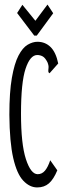

<svg xmlns="http://www.w3.org/2000/svg" viewBox="-20 -811 290 841"><path d="M143 10Q110 10 82 -19.5Q54 -49 38 -118.5Q22 -188 21 -308Q21 -407 32 -470Q43 -533 61 -567.5Q79 -602 101 -615Q123 -628 144 -628Q178 -628 201.5 -605Q225 -582 235 -533L204 -498L197 -490L192 -495Q191 -503 192.5 -513Q194 -523 188 -538Q178 -558 167 -564Q156 -570 143 -570Q112 -570 92 -510Q72 -450 72 -313Q72 -180 93.5 -114Q115 -48 145 -48Q164 -48 177 -63.5Q190 -79 200 -109L231 -65Q215 -26 194.5 -8Q174 10 143 10ZM188 -791 213 -753 141 -655H130L55 -754L78 -790L135 -720Z"/></svg>

Font: Inconsolata UltraCondensed
Style: Regular
Weight: 400
Width: 1
Monospace: yes
Designer: Raph Levien, Cyreal, Brenton Simpson
Foundry: Raph Levien, Cyreal, Google
Version: Version 3.000; ttfautohint (v1.8.2.53-6de2)